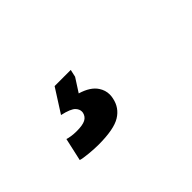

<svg xmlns="http://www.w3.org/2000/svg" viewBox="-28 -231 656 656"><g transform="rotate(-45 300.0 97.0)"><path d="M188 221Q169 221 143 218.5Q117 216 106 212.5L124.5 129.5Q129.5 131.5 142 133.5Q154.5 135.5 169 135.5Q197 135.5 210.8 128.5Q224.5 121.5 228 106Q228.5 103 228.5 100.5Q228.5 89.5 219.5 79.5Q208 67 169.5 58.5L224 -27H302L296 0L264.5 49Q308 62 325 88Q337 106 337 126.5Q337 135 335 144Q327.5 181.5 295.2 201.2Q263 221 188 221Z"/></g></svg>

Font: Heraclito
Style: Bold Italic
Weight: 700
Italic angle: -12°
Designer: Kostas Bartsokas (font) & Cristiano Sobral (main changes)
Foundry: Kostas Bartsokas (font) & Cristiano Sobral (main changes)
Version: Version 1.00;July 8, 2020;FontCreator 13.0.0.2655 64-bit